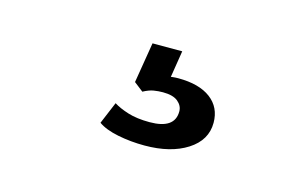

<svg xmlns="http://www.w3.org/2000/svg" viewBox="-41 -96 581 362"><g transform="rotate(15 250.0 85.0)"><path d="M256 180Q229 180 204 175Q179 170 165 160L183 117Q194 124 211.5 129.5Q229 135 254 135Q303 135 303 101Q303 90 293.5 82Q284 74 264 74Q255 74 246 75.5Q237 77 226 83L208 69L221 -10H279L268 59L241 51Q252 46 263 43.5Q274 41 285 41Q326 41 348.5 58Q371 75 371 105Q371 139 339 159.5Q307 180 256 180Z"/></g></svg>

Font: Rokkitt SemiBold
Style: Regular
Weight: 600
Designer: Vernon Adams
Foundry: Vernon Adams
Version: Version 3.103